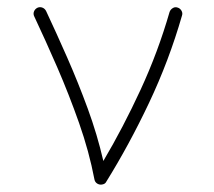

<svg xmlns="http://www.w3.org/2000/svg" viewBox="-20 -512 589 528"><path d="M83 -490.7Q89.8 -493.7 96.7 -491Q103.5 -488.3 106.9 -481.4Q134.8 -421.9 164.8 -353.8Q194.8 -285.6 221.2 -213.6Q247.6 -141.6 264.2 -69.3Q318.8 -161.6 366.7 -265.4Q414.6 -369.1 446.3 -479Q448.7 -485.8 455.1 -489.7Q461.4 -493.7 468.3 -491.2Q475.1 -489.3 479 -482.7Q482.9 -476.1 480.5 -469.2Q444.8 -345.2 389.9 -229.2Q335 -113.3 272.5 -12.7Q269.5 -6.3 262.2 -4.9Q254.9 -2.9 248 -6.8Q241.2 -10.7 239.7 -18.6Q225.1 -95.2 197.5 -173.6Q169.9 -252 137.5 -326.7Q105 -401.4 74.2 -466.8Q70.8 -473.6 73.5 -480.5Q76.2 -487.3 83 -490.7Z"/></svg>

Font: Mikhak-DS2-FD ExtraLight
Style: Regular
Weight: 200
Designer: Amin Abedi
Version: Version 3.2